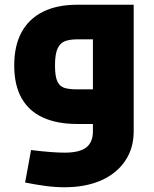

<svg xmlns="http://www.w3.org/2000/svg" viewBox="-20 -523 649 810"><path d="M252 267Q213 267 172 261.5Q131 256 86 247L111 110Q160 116 194.5 118.5Q229 121 252 121Q316 121 344 99Q372 77 372 31V-378L400 -357H305Q277 -357 256 -350Q235 -343 223.5 -319.5Q212 -296 212 -247Q212 -201 222 -179.5Q232 -158 252.5 -152Q273 -146 305 -146H372V0H305Q221 0 161.5 -27Q102 -54 71 -109Q40 -164 40 -247Q40 -330 71 -387Q102 -444 161.5 -473.5Q221 -503 305 -503H544V31Q544 103 507.5 156.5Q471 210 405.5 238.5Q340 267 252 267Z"/></svg>

Font: Cairo Play Black
Style: Regular
Weight: 900
Version: Version 3.119